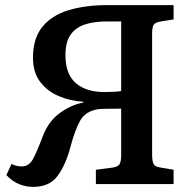

<svg xmlns="http://www.w3.org/2000/svg" viewBox="-20 -720 758 751"><path d="M110 11Q83 11 56.5 1Q30 -9 5 -35L25 -79Q43 -69 64 -69Q93 -69 108 -96Q123 -123 147 -186Q169 -245 213.5 -277.5Q258 -310 306 -319V-322Q255 -325 210 -344Q165 -363 137 -400Q109 -437 109 -494Q109 -571 146.5 -616Q184 -661 249.5 -680.5Q315 -700 400 -700H659V-644L608 -636Q586 -632 580.5 -622Q575 -612 575 -589V-116Q575 -92 580 -80Q585 -68 606 -65L659 -56V0H355V-56L417 -64Q442 -67 448 -78.5Q454 -90 454 -114V-295Q421 -295 396.5 -294.5Q372 -294 364 -293Q314 -285 293.5 -248Q273 -211 256 -147Q238 -77 206 -33Q174 11 110 11ZM388 -360Q404 -360 425.5 -361Q447 -362 454 -364V-636H394Q350 -636 314 -625Q278 -614 257 -585.5Q236 -557 236 -504Q236 -430 276.5 -395Q317 -360 388 -360Z"/></svg>

Font: Literata 12pt Medium
Style: Regular
Weight: 500
Designer: Latin by Veronika Burian and Jose Scaglione. Greek by Irene Vlachou. Cyrillic by Vera Evstafieva.
Foundry: TypeTogether
Version: Version 3.002